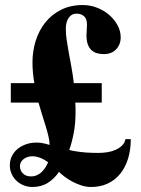

<svg xmlns="http://www.w3.org/2000/svg" viewBox="-20 -727 559 762"><path d="M499 -174.8Q499 -131.8 488 -96.7Q477.1 -61.5 456.5 -36.6Q436 -11.7 407 1.7Q377.9 15.1 341.8 15.1Q321.8 15.1 302.5 8.8Q283.2 2.4 266.1 -6.8Q249 -16.1 235.4 -26.6Q221.7 -37.1 213.9 -44.9Q196.8 -18.6 170.4 -1.7Q144 15.1 108.9 15.1Q90.8 15.1 74.7 8.8Q58.6 2.4 46.1 -9Q33.7 -20.5 26.4 -36.4Q19 -52.2 19 -70.8Q19 -91.3 27.6 -108.2Q36.1 -125 50.8 -136.7Q65.4 -148.4 84.5 -154.8Q103.5 -161.1 124 -161.1Q135.3 -161.1 145 -159.7Q154.8 -158.2 161.6 -156.2Q169.9 -154.3 176.8 -151.9Q176.8 -166.5 172.6 -184.6Q168.5 -202.6 162.1 -223.9Q155.8 -245.1 147.9 -269.3Q140.1 -293.5 132.8 -319.8H22.9V-397H116.2Q112.8 -417.5 110.8 -437.7Q108.9 -458 108.9 -480Q108.9 -524.4 121.8 -565.4Q134.8 -606.4 159.9 -637.9Q185.1 -669.4 222.4 -688.2Q259.8 -707 309.1 -707Q337.9 -707 365 -696.5Q392.1 -686 412.8 -668.2Q433.6 -650.4 446.3 -627.2Q459 -604 459 -579.1Q459 -563.5 453.9 -551.3Q448.7 -539.1 439.9 -530.3Q431.2 -521.5 418.9 -516.8Q406.7 -512.2 393.1 -512.2Q378.4 -512.2 365.7 -515.6Q353 -519 343.5 -527.6Q334 -536.1 328.6 -550.5Q323.2 -564.9 323.2 -586.9Q323.2 -596.7 324.2 -606.7Q325.2 -616.7 325.2 -629.9Q325.2 -652.3 313.5 -662.6Q301.8 -672.9 283.2 -672.9Q264.2 -672.9 252.7 -656.5Q241.2 -640.1 241.2 -612.8Q241.2 -591.8 244.6 -568.4Q248 -544.9 252.9 -518.3Q257.8 -491.7 263.4 -461.4Q269 -431.2 272.9 -397H383.8V-319.8H278.8Q279.8 -310.1 279.8 -300.3Q279.8 -290.5 279.8 -280.8Q279.8 -237.3 272.7 -199.7Q265.6 -162.1 254.9 -131.8Q267.1 -128.4 284.2 -126Q298.8 -123.5 320.3 -121.8Q341.8 -120.1 370.1 -120.1Q387.7 -120.1 405.5 -122.8Q423.3 -125.5 438.2 -132.1Q453.1 -138.7 463.9 -148.9Q474.6 -159.2 478 -174.8ZM170.9 -83Q166 -86.4 159.2 -90.8Q152.3 -95.2 144.3 -98.6Q136.2 -102.1 127.2 -104.5Q118.2 -106.9 108.9 -106.9Q99.6 -106.9 90.6 -104.2Q81.5 -101.6 74.7 -96.4Q67.9 -91.3 63.5 -84Q59.1 -76.7 59.1 -67.9Q59.1 -50.8 70.8 -38.8Q82.5 -26.9 103 -26.9Q115.2 -26.9 126 -31.5Q136.7 -36.1 145 -43.9Q153.3 -51.8 159.9 -62Q166.5 -72.3 170.9 -83Z"/></svg>

Font: Tai Heritage Pro
Style: Bold
Weight: 700
Designer: Faah Baccam, Walt Agee, Victor Gaultney, Annie Olsen, Eric Hays
Foundry: SIL International
Version: Version 2.600